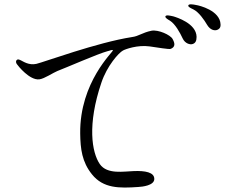

<svg xmlns="http://www.w3.org/2000/svg" viewBox="-20 -865 1040 881"><path d="M764 -641C785 -650 783 -666 772 -686C762 -705 706 -730 675 -724C632 -715 617 -699 586 -695C425 -670 182 -580 147 -572C112 -564 85 -584 76 -588C67 -592 62 -595 56 -589C52 -584 53 -576 58 -570C62 -564 116 -495 161 -501C184 -504 225 -532 243 -539C285 -555 431 -619 473 -630C484 -632 496 -639 498 -634C501 -628 345 -489 348 -252C349 -182 356 -122 402 -65C454 0 528 -1 614 -7C634 -8 687 -14 688 -43C689 -75 645 -82 594 -80C550 -79 472 -63 438 -112C401 -166 380 -293 445 -485C471 -563 525 -623 544 -633C554 -639 611 -660 667 -652C699 -648 757 -637 764 -641ZM739 -790C737 -783 750 -776 760 -770C784 -755 806 -715 818 -689C829 -665 852 -659 864 -663C876 -667 882 -676 882 -696C881 -758 789 -786 775 -790C761 -793 742 -798 739 -790ZM844 -840C842 -833 857 -827 867 -822C892 -810 917 -774 931 -750C945 -727 965 -723 977 -728C984 -731 993 -736 992 -753C990 -817 894 -840 880 -842C866 -845 846 -848 844 -840Z"/></svg>

Font: Shippori Mincho
Style: Regular
Weight: 400
Designer: Bonji Tadano  Ryoko NISHIZUKA  (kana & ideographs); Frank Grießhammer (Latin, Greek & Cyrillic); Wenlong ZHANG  (bopomof
Foundry: Adobe Systems Incorporated
Version: Version 1.003;PS 1.001;hotconv 16.6.54;makeotf.lib2.5.65590